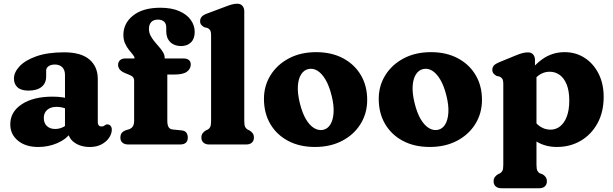

<svg xmlns="http://www.w3.org/2000/svg" viewBox="-20 -769 3263 1022"><path d="M341.9 -74.6V-89.4L325.9 -95.6V-370.5Q325.9 -396.2 311.6 -410.9Q297.2 -425.5 272.2 -425.5Q251.5 -425.5 238.6 -416.6Q225.7 -407.7 225.7 -393.9V-362.1Q225.7 -326.1 201.2 -306.4Q176.7 -286.7 131.5 -286.7Q92.9 -286.7 73.6 -303.9Q54.3 -321 54.3 -351.1Q54.3 -384 84.1 -416.1Q113.9 -448.2 173.4 -469.3Q232.9 -490.5 321.2 -490.5Q411.7 -490.5 456.1 -452.2Q500.5 -414 500.5 -348.7V-117.2Q500.5 -108.6 505.2 -102.2Q510 -95.9 520.4 -95.9Q526.9 -95.9 530.7 -97.6Q534.6 -99.4 537.7 -101.7Q540.5 -103.7 543.4 -105.3Q546.3 -107 550.4 -107Q562.1 -107 568.6 -99Q575.1 -91 575.1 -78.8Q575.1 -57 560.7 -35.7Q546.4 -14.4 520.3 -0.5Q494.2 13.4 458.5 13.4Q408.7 13.4 375.3 -10.9Q341.9 -35.3 341.9 -74.6ZM34.7 -107.1Q34.7 -174 96.2 -214.3Q157.6 -254.6 259.6 -254.6Q289.2 -254.6 314 -250.8Q338.9 -247 355.3 -240L338.1 -187.6Q324.7 -193.7 310.6 -197Q296.5 -200.2 280 -200.2Q249.5 -200.2 231.3 -184.2Q213.1 -168.2 213.1 -141.3Q213.1 -113.3 229.8 -97.9Q246.5 -82.5 273.1 -82.5Q295.8 -82.5 315 -92Q334.2 -101.6 346.1 -116.3L358.9 -64.9Q332.2 -27.4 284.6 -7Q237 13.4 183.7 13.4Q116.3 13.4 75.5 -20.3Q34.7 -54 34.7 -107.1Z M870.6 -125.8Q870.6 -104.5 877.1 -92.9Q883.7 -81.3 898.8 -79.8L947.8 -74.8Q964.8 -73 972.2 -62.5Q979.6 -52 979.6 -36.8Q979.6 0 938.6 0H661.8Q643 0 631.9 -9.6Q620.8 -19.2 620.8 -36Q620.8 -52.4 628.4 -61.8Q636 -71.2 652.6 -76.8L665.8 -80.6Q678.9 -84.7 686.5 -95.4Q694 -106.1 694 -127.4V-338Q694 -351 687.9 -358.3Q681.7 -365.6 663.2 -373L649.8 -378.2Q627.8 -387.1 618.2 -398.2Q608.6 -409.2 608.6 -424Q608.6 -438.9 618.8 -448.4Q629 -457.8 646.2 -457.8H742.6L695.8 -435.4V-460.4Q695.8 -468 686.9 -478.5Q677.9 -489 666.3 -503.5Q654.7 -518 645.8 -537.7Q636.8 -557.4 636.8 -583.4Q636.8 -645.1 688.6 -686.4Q740.4 -727.8 833.6 -727.8Q893.1 -727.8 933.7 -710.1Q974.4 -692.5 995.4 -663.1Q1016.4 -633.7 1016.4 -598.8Q1016.4 -562.2 996.1 -543Q975.9 -523.8 944 -523.8Q908 -523.8 886.5 -544.9Q865 -566 865 -601.8V-622.4Q865 -643.8 853 -654.2Q841.1 -664.6 820.7 -664.6Q797 -664.6 784.9 -651.4Q772.8 -638.1 772.8 -614.7Q772.8 -596 781.3 -579.5Q789.9 -563 802.3 -548Q814.7 -533.1 827.1 -518.9Q839.5 -504.7 848 -490.5Q856.6 -476.3 856.6 -461.4V-425.2L828.8 -457.8H956.8Q975 -457.8 985.2 -449.7Q995.4 -441.5 995.4 -425.7Q995.4 -402.8 975.3 -387.6Q955.2 -372.3 908.6 -372.3H870.6ZM1280.2 -709.2V-125.8Q1280.2 -102.9 1284.7 -93.8Q1289.3 -84.7 1297.2 -79.8L1307.8 -74.8Q1319.2 -68 1325.4 -59Q1331.6 -50 1331.6 -36.8Q1331.6 -19.6 1320.7 -9.8Q1309.9 0 1290.6 0H1093Q1074.2 0 1063.1 -9.8Q1052 -19.6 1052 -36.8Q1052 -50 1058.2 -59Q1064.4 -68 1075.8 -74.8L1086.6 -79.8Q1094.9 -84.7 1099.2 -93.8Q1103.6 -102.9 1103.6 -125.8V-580.4Q1103.6 -600.8 1098.1 -608.6Q1092.7 -616.4 1083.4 -620.4L1068.4 -623.6Q1058.1 -628.8 1051.6 -636.5Q1045.2 -644.2 1045.2 -656.4Q1045.2 -670.2 1053.6 -679.8Q1062.1 -689.4 1080.4 -696.2L1176.2 -732.2Q1198.1 -740.7 1213 -744.9Q1227.9 -749.2 1243.6 -749.2Q1260.6 -749.2 1270.4 -738Q1280.2 -726.8 1280.2 -709.2Z M1663 -491.4Q1744.7 -491.4 1805.7 -459Q1866.8 -426.7 1900.6 -369.5Q1934.5 -312.4 1934.5 -237.3Q1934.5 -166.1 1899.4 -109.4Q1864.4 -52.7 1801.7 -19.7Q1739 13.3 1656.4 13.3Q1575.1 13.3 1514.1 -18.9Q1453 -51.1 1419 -108.8Q1385 -166.5 1385 -242.9Q1385 -312.4 1420.1 -368.7Q1455.1 -425.1 1517.6 -458.2Q1580.1 -491.4 1663 -491.4ZM1701.4 -78.2Q1724.9 -83.7 1739 -107.2Q1753.1 -130.7 1755.6 -169.3Q1758.1 -208 1745.6 -258.2Q1732.6 -311.6 1712.6 -345.3Q1692.6 -378.9 1668.9 -393.1Q1645.1 -407.2 1620.7 -401.2Q1597.8 -396.1 1583.1 -373.4Q1568.4 -350.7 1565.6 -312.3Q1562.9 -273.9 1575.7 -221Q1588.8 -167.4 1608.8 -133.9Q1628.8 -100.5 1652.9 -86.6Q1677.1 -72.7 1701.4 -78.2Z M2274 -491.4Q2355.7 -491.4 2416.7 -459Q2477.8 -426.7 2511.6 -369.5Q2545.5 -312.4 2545.5 -237.3Q2545.5 -166.1 2510.4 -109.4Q2475.4 -52.7 2412.7 -19.7Q2350 13.3 2267.4 13.3Q2186.1 13.3 2125.1 -18.9Q2064 -51.1 2030 -108.8Q1996 -166.5 1996 -242.9Q1996 -312.4 2031.1 -368.7Q2066.1 -425.1 2128.6 -458.2Q2191.1 -491.4 2274 -491.4ZM2312.4 -78.2Q2335.9 -83.7 2350 -107.2Q2364.1 -130.7 2366.6 -169.3Q2369.1 -208 2356.6 -258.2Q2343.6 -311.6 2323.6 -345.3Q2303.6 -378.9 2279.9 -393.1Q2256.1 -407.2 2231.7 -401.2Q2208.8 -396.1 2194.1 -373.4Q2179.4 -350.7 2176.6 -312.3Q2173.9 -273.9 2186.7 -221Q2199.8 -167.4 2219.8 -133.9Q2239.8 -100.5 2263.9 -86.6Q2288.1 -72.7 2312.4 -78.2Z M2827.6 -450.2V-400.5L2835.6 -383.9V107.2Q2835.6 130.1 2840.1 139.3Q2844.7 148.5 2852.6 153.2L2867.2 158.2Q2878.6 164.8 2884.8 173.9Q2891 183 2891 196.2Q2891 213.4 2880.1 223.2Q2869.3 233 2850 233H2648.4Q2629.6 233 2618.5 223.2Q2607.4 213.4 2607.4 196.2Q2607.4 183 2613.6 174Q2619.8 165 2631.2 158.2L2642 153.2Q2650.3 148.3 2654.7 139.2Q2659 130.1 2659 107.2V-321.4Q2659 -341.8 2653.6 -349.6Q2648.1 -357.4 2638.8 -361.4L2623.8 -364.6Q2613.5 -370.2 2607.1 -377.7Q2600.6 -385.2 2600.6 -397.4Q2600.6 -411.2 2609.1 -420.4Q2617.5 -429.6 2635.8 -437.2L2723.6 -473.2Q2745.1 -482.1 2760.2 -486.1Q2775.3 -490.2 2791 -490.2Q2808 -490.2 2817.8 -479Q2827.6 -467.8 2827.6 -450.2ZM2801.9 -310.9 2772 -348.7Q2813.1 -415.4 2866.1 -453.4Q2919.2 -491.4 2985.3 -491.4Q3045.2 -491.4 3092.2 -460.9Q3139.2 -430.4 3166.2 -376.8Q3193.3 -323.3 3193.3 -253.3Q3193.3 -173 3160.5 -113Q3127.7 -53 3071.3 -19.8Q3015 13.3 2944.5 13.3Q2884.2 13.3 2837.8 -14.4Q2791.4 -42 2760.3 -95L2807.3 -153.7Q2828.3 -113 2854.4 -95.9Q2880.6 -78.8 2909.9 -78.8Q2939 -78.8 2961.7 -96.7Q2984.3 -114.7 2997.3 -149.3Q3010.2 -183.9 3010.2 -233.8Q3010.2 -284.9 2996.5 -319Q2982.8 -353.1 2959.2 -370.2Q2935.5 -387.2 2905.8 -387.2Q2874.2 -387.2 2847.9 -368.4Q2821.6 -349.6 2801.9 -310.9Z"/></svg>

Font: Fraunces SuperSoft
Style: Regular
Weight: 900
Version: Version 1.000;[b76b70a41]